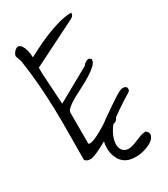

<svg xmlns="http://www.w3.org/2000/svg" viewBox="-202 -819 878 1006"><g transform="rotate(-30 237.5 -316.0)"><path d="M424.8 6.8Q443.4 21.5 438 39.1Q432.6 56.6 410.2 70.8Q387.7 85 353 92.8Q318.4 100.6 279.3 92.8Q242.2 83 223.1 50.8Q204.1 18.6 205.1 -21.5Q205.1 -39.1 210 -57.6Q197.3 -50.8 184.6 -43.9Q140.6 -19.5 108.4 -11.7Q95.7 -11.7 87.9 -13.7Q80.1 -15.6 70.3 -25.4Q70.3 -104.5 71.3 -180.7Q72.3 -256.8 70.3 -332Q68.4 -407.2 62.5 -482.9Q56.6 -558.6 44.9 -636.7Q44.9 -638.7 42.5 -644.5Q40 -650.4 38.1 -656.7Q36.1 -663.1 34.2 -668Q32.2 -672.9 32.2 -674.8Q32.2 -679.7 35.6 -686.5Q39.1 -693.4 44.4 -699.7Q49.8 -706.1 56.6 -710Q63.5 -713.9 70.3 -712.9Q82 -710 89.4 -698.2Q96.7 -686.5 100.6 -672.4Q104.5 -658.2 106 -644.5Q107.4 -630.9 107.4 -625Q136.7 -640.6 173.3 -658.7Q210 -676.8 248.5 -691.9Q287.1 -707 325.7 -717.3Q364.3 -727.5 398.4 -727.5Q398.4 -718.8 395 -711.9Q391.6 -705.1 381.8 -700.2L107.4 -562.5V-524.4Q108.4 -513.7 109.9 -487.3Q111.3 -460.9 113.3 -431.2Q115.2 -401.4 116.7 -374.5Q118.2 -347.7 119.1 -337.9L320.3 -450.2L325.2 -456.1Q330.1 -461.9 337.9 -466.8Q345.7 -471.7 354 -472.2Q362.3 -472.7 370.1 -461.9Q370.1 -444.3 352.5 -427.7Q335 -411.1 308.6 -394.5Q282.2 -377.9 251.5 -362.3Q220.7 -346.7 194.3 -332Q168 -317.4 150.4 -302.7Q132.8 -288.1 132.8 -275.4V-86.9Q145.5 -82 168.5 -91.3Q191.4 -100.6 219.7 -117.2Q239.3 -127.9 260.7 -142.6Q273.4 -153.3 287.1 -162.1Q312.5 -179.7 337.9 -197.3Q366.2 -216.8 391.1 -232.4Q416 -248 432.6 -251Q442.4 -251 450.2 -247.1Q458 -243.2 458 -231.4Q458 -219.7 444.3 -212.9Q410.2 -192.4 365.2 -162.1Q346.7 -148.4 327.1 -134.8Q324.2 -127.9 320.3 -123Q311.5 -112.3 298.8 -112.3Q278.3 -86.9 267.6 -61Q256.8 -35.2 256.3 -13.7Q255.9 7.8 266.1 22.9Q276.4 38.1 299.8 41Q315.4 41 331.1 36.1Q346.7 31.2 361.8 24.4Q377 17.6 392.6 12.2Q408.2 6.8 424.8 6.8Z"/></g></svg>

Font: Shadows Into Light
Style: Regular
Weight: 400
Designer: Kimberly Geswein
Foundry: Kimberly Geswein
Version: Version 001.000